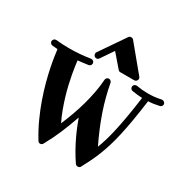

<svg xmlns="http://www.w3.org/2000/svg" viewBox="-228 -1207 1425 1453"><g transform="rotate(30 485.0 -480.5)"><path d="M973.1 -688Q973.1 -678.7 967 -671.6Q960.9 -664.6 952.1 -663.1Q928.7 -657.7 905.5 -654.3Q882.3 -650.9 857.9 -649.9Q844.2 -548.3 830.8 -469.7Q817.4 -391.1 803.2 -328.9Q789.1 -266.6 773.9 -217.8Q758.8 -168.9 741.9 -127Q725.1 -85 706.3 -46.6Q687.5 -8.3 666 32.2Q663.1 37.6 657.5 41.3Q651.9 44.9 645 44.9Q629.9 44.9 622.1 34.2Q591.8 -9.8 567.4 -53.7Q543 -97.7 523.7 -138.4Q504.4 -179.2 489.7 -215.6Q475.1 -252 464.8 -280.8Q435.5 -195.8 403.8 -121.3Q372.1 -46.9 333 22.9Q330.1 28.8 324 33Q317.9 37.1 311 37.1Q296.9 37.1 289.1 23.9Q246.6 -44.9 214.4 -116Q182.1 -187 158.4 -254.9Q134.8 -322.8 118.2 -385Q101.6 -447.3 91.1 -499Q80.6 -550.8 75 -589.4Q69.3 -627.9 66.9 -648.9Q54.7 -649.9 43 -650.9Q31.2 -651.9 20 -652.8Q10.3 -654.3 3.7 -661.9Q-2.9 -669.4 -2.9 -679.2Q-1.5 -690.9 5.9 -697.5Q13.2 -704.1 22.9 -704.1H24.9Q80.6 -698.2 139.2 -698.2Q186 -698.2 232.7 -701.9Q279.3 -705.6 323.2 -712.9H327.1Q338.4 -712.9 345.7 -705.3Q353 -697.8 353 -688Q353 -678.2 346.9 -670.9Q340.8 -663.6 331.1 -662.1Q309.1 -659.2 286.9 -656.2Q264.6 -653.3 241.2 -650.9Q243.2 -632.8 247.3 -603.3Q251.5 -573.7 258.3 -536.4Q265.1 -499 275.1 -455.3Q285.2 -411.6 299.1 -365Q313 -318.4 330.8 -270.3Q348.6 -222.2 371.1 -175.8Q394 -230 414.3 -285.9Q434.6 -341.8 450.2 -398.4Q465.8 -455.1 476.6 -512Q487.3 -568.8 491.2 -626Q492.2 -635.7 498.8 -642.3Q505.4 -648.9 515.1 -649.9Q524.9 -649.9 532.2 -644Q539.6 -638.2 542 -628.9Q552.2 -572.3 566.9 -515.9Q581.5 -459.5 601.3 -401.6Q621.1 -343.8 646 -284.2Q670.9 -224.6 701.2 -162.1Q715.8 -199.7 729.2 -245.1Q742.7 -290.5 755.4 -348.6Q768.1 -406.7 780.8 -480.5Q793.5 -554.2 806.2 -648.9Q784.2 -649.9 762.5 -652.1Q740.7 -654.3 717.8 -658.2Q709 -659.7 702.9 -666.7Q696.8 -673.8 696.8 -683.1Q696.8 -695.8 705.3 -702.4Q713.9 -709 722.2 -709H727.1Q775.9 -700.2 825.2 -700.2Q854.5 -700.2 883.3 -703.1Q912.1 -706.1 940.9 -712.9H946.8Q957.5 -712.9 965.3 -705.3Q973.1 -697.8 973.1 -688ZM565.9 -734.9Q554.7 -734.9 546.9 -744.1L451.2 -855L377 -746.1Q369.1 -734.9 356 -734.9Q344.7 -734.9 337.4 -743.2Q330.1 -751.5 330.1 -761.2Q330.1 -769.5 334 -774.9L484.9 -995.1Q488.3 -1000.5 493.7 -1003.2Q499 -1005.9 504.9 -1005.9Q518.6 -1005.9 525.9 -997.1L708 -776.9Q713.9 -769.5 713.9 -761.2Q713.9 -750 705.6 -742.4Q697.3 -734.9 688 -734.9Z"/></g></svg>

Font: Ribeye
Style: Regular
Weight: 400
Designer: Astigmatic (AOETI)
Foundry: Astigmatic (AOETI)
Version: Version 1.000